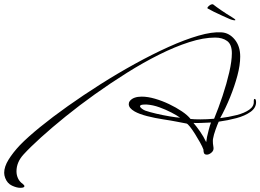

<svg xmlns="http://www.w3.org/2000/svg" viewBox="-102 -685 1247 920"><path d="M-5 215Q-22 215 -44.5 204.5Q-67 194 -77 168Q-82 155 -82 143Q-82 114 -61 80Q-40 46 -6 10Q31 -28 90 -76Q149 -124 223 -176.5Q297 -229 379 -281Q461 -333 544.5 -379Q628 -425 705.5 -460Q783 -495 848.5 -514Q914 -533 959 -530Q996 -528 1022.5 -496Q1049 -464 1049 -414Q1049 -373 1035.5 -322.5Q1022 -272 1000.5 -219Q979 -166 953 -119Q994 -124 1031.5 -133.5Q1069 -143 1092.5 -159.5Q1116 -176 1114 -200V-202Q1114 -211 1118 -211Q1125 -211 1125 -195Q1125 -168 1098.5 -149Q1072 -130 1031 -119Q990 -108 946 -102Q940 -89 931 -64Q922 -39 919 -21Q918 -18 918 -14.5Q918 -11 918 -7Q918 3 919.5 11Q921 19 921 22Q923 36 911.5 46Q900 56 889 56Q875 56 874 43Q873 41 873 32Q868 18 856.5 -2.5Q845 -23 832.5 -43Q820 -63 808.5 -77.5Q797 -92 792 -93Q785 -95 745 -102Q720 -107 680.5 -113Q641 -119 603.5 -128.5Q566 -138 543 -151Q515 -167 515 -186Q515 -195 520 -201Q529 -212 543.5 -217Q558 -222 577 -222Q606 -222 640.5 -212Q675 -202 708.5 -186Q742 -170 769.5 -151.5Q797 -133 811 -115Q819 -114 831 -113.5Q843 -113 858 -113Q888 -113 924 -116Q945 -167 964.5 -225.5Q984 -284 996.5 -338.5Q1009 -393 1009 -430Q1009 -472 986.5 -488.5Q964 -505 929 -505Q873 -505 804.5 -483Q736 -461 660 -423Q584 -385 506 -336Q428 -287 353 -233.5Q278 -180 212.5 -127Q147 -74 95 -27Q43 20 11 55Q-23 92 -23 136Q-23 154 -15.5 170Q-8 186 8 197Q15 203 15 207Q15 215 -5 215ZM761 -121Q746 -132 719 -146Q692 -160 661.5 -171Q631 -182 602 -184H591Q569 -184 569 -176Q569 -171 577.5 -164.5Q586 -158 594 -155Q614 -148 646 -140.5Q678 -133 710.5 -127.5Q743 -122 761 -121ZM886 -4Q887 -10 888 -16Q889 -22 890 -29Q894 -46 898.5 -64Q903 -82 909 -98Q884 -97 862 -96Q840 -95 825 -96Q839 -80 856.5 -55Q874 -30 886 -4ZM1025.8 -589.5Q1025.8 -586.1 1014.7 -588.7Q1003.7 -591.2 996.9 -594.6Q981.6 -601.4 961.6 -610.4Q941.6 -619.3 922.9 -628.6Q904.2 -638 892.3 -644.8Q889.8 -649 900 -657.5Q910.2 -666 918.7 -664.3Q934.8 -651.6 959.1 -635Q983.3 -618.4 1008.8 -603.1Q1025.8 -592.9 1025.8 -589.5Z"/></svg>

Font: WindSong
Style: Regular
Weight: 400
Designer: Robert E. Leuschke
Foundry: Robert E. Leuschke
Version: Version 1.010; ttfautohint (v1.8.3)